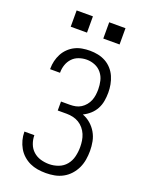

<svg xmlns="http://www.w3.org/2000/svg" viewBox="-172 -1018 844 1108"><g transform="rotate(20 250.0 -463.5)"><path d="M253 8Q227 8 202 4Q177 0 154.5 -10.5Q132 -21 113 -38Q94 -55 81.5 -77Q69 -99 62.5 -123.5Q56 -148 56 -173Q56 -174 56 -174.5Q56 -175 56 -175H117Q117 -175 117 -174.5Q117 -174 117 -174Q117 -148 126.5 -122.5Q136 -97 155.5 -79.5Q175 -62 200.5 -54.5Q226 -47 253 -47Q282 -47 310 -57.5Q338 -68 356.5 -90.5Q375 -113 382 -142Q389 -171 389 -200Q389 -220 386 -239.5Q383 -259 375.5 -277Q368 -295 355 -310.5Q342 -326 325.5 -336Q309 -346 289.5 -350.5Q270 -355 250 -355H195V-410H250Q268 -410 285 -413.5Q302 -417 317 -426.5Q332 -436 343.5 -450Q355 -464 361.5 -480Q368 -496 370.5 -513.5Q373 -531 373 -549Q373 -549 373 -549.5Q373 -550 373 -550Q373 -576 367 -601.5Q361 -627 344.5 -647.5Q328 -668 303.5 -678Q279 -688 253 -688Q229 -688 205.5 -680Q182 -672 165.5 -654.5Q149 -637 141 -614Q133 -591 133 -567Q133 -566 133 -565Q133 -564 133 -564H72Q72 -565 72 -566Q72 -567 72 -568Q72 -592 77.5 -615Q83 -638 94 -659Q105 -680 122.5 -697Q140 -714 161 -724.5Q182 -735 205.5 -739Q229 -743 253 -743Q278 -743 302.5 -738Q327 -733 349 -721Q371 -709 388 -690Q405 -671 415 -648Q425 -625 429.5 -600.5Q434 -576 434 -551Q434 -525 429.5 -499.5Q425 -474 413 -451.5Q401 -429 381.5 -411.5Q362 -394 339 -383Q366 -373 388 -354Q410 -335 424.5 -310Q439 -285 444.5 -256.5Q450 -228 450 -199Q450 -172 445.5 -145Q441 -118 429.5 -93.5Q418 -69 399.5 -48.5Q381 -28 357 -15Q333 -2 306.5 3Q280 8 253 8ZM400 -835H300V-935H400ZM100 -835V-935H200V-835Z"/></g></svg>

Font: Iosevka SS04 Light
Style: Regular
Weight: 300
Monospace: yes
Designer: Belleve Invis
Foundry: Belleve Invis
Version: Version 19.0.0; ttfautohint (v1.8.4)